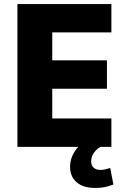

<svg xmlns="http://www.w3.org/2000/svg" viewBox="-20 -725 627 948"><path d="M66 0V-705H530V-565H238V-427H508V-287H238V-140H530V0ZM451 203Q391 203 358.5 175Q326 147 326 98Q326 55 353.5 16Q381 -23 427 -47L476 0Q462 8 451.5 19.5Q441 31 435.5 44Q430 57 430 71Q430 92 442.5 103Q455 114 475 114Q487 114 498.5 111.5Q510 109 524 104L540 186Q516 195 496 199Q476 203 451 203Z"/></svg>

Font: Nunito Sans 10pt SemiCondensed Black
Style: Regular
Weight: 900
Width: 4
Designer: Vernon Adams
Foundry: Vernon Adams
Version: Version 3.101;gftools[0.9.27]